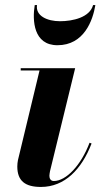

<svg xmlns="http://www.w3.org/2000/svg" viewBox="-20 -730 404 760"><path d="M126.5 -710H117.5C107.5 -649 112.5 -551 207.5 -551C312.5 -551 347.5 -649 357.5 -710H348.5C335.5 -661 268 -646 217.5 -646C167 -646 120 -667 126.5 -710ZM342.5 -162 334.5 -165C300.5 -75 241.5 -13.5 193 -13.5C180.5 -13.5 175.5 -23.5 175.5 -34C175.5 -39.5 177 -46.5 178 -52.5L277.5 -460H62V-451H136.5L51 -96C49.5 -89.5 48.5 -78 48.5 -71C48.5 -14 79.5 10 142 10C236 10 303 -59.5 342.5 -162Z"/></svg>

Font: Bodoni* 24pt
Style: Bold Italic
Weight: 700
Italic angle: -13°
Version: Version 2.3